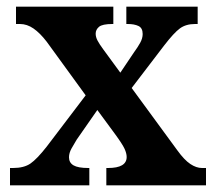

<svg xmlns="http://www.w3.org/2000/svg" viewBox="-20 -556 645 576"><path d="M10 0V-52H19Q52 -52 71.5 -65.5Q91 -79 120 -116L237 -270L120 -431Q100 -457 80.5 -470.5Q61 -484 40 -484H28V-536H320V-484H317Q287 -484 277 -475.5Q267 -467 267 -455Q267 -445 272.5 -434.5Q278 -424 289 -409L341 -338L382 -399Q393 -414 400.5 -427.5Q408 -441 408 -454Q408 -472 395.5 -478Q383 -484 363 -484H359V-536H573V-484H565Q538 -484 520 -471Q502 -458 472 -419L375 -292L512 -105Q533 -76 551 -64Q569 -52 586 -52H598V0H299V-52H304Q360 -52 360 -85Q360 -96 353.5 -110Q347 -124 325 -154L272 -226L210 -137Q202 -124 194.5 -110.5Q187 -97 187 -84Q187 -68 200.5 -60Q214 -52 245 -52H248V0Z"/></svg>

Font: Noto Serif Sinhala SemiCondensed
Style: Bold
Weight: 700
Width: 4
Designer: Jelle Bosma - Monotype Design Team
Foundry: Monotype Imaging Inc.
Version: Version 2.007; ttfautohint (v1.8.4.7-5d5b)